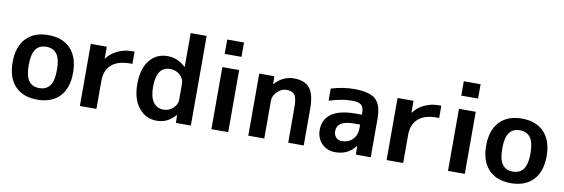

<svg xmlns="http://www.w3.org/2000/svg" viewBox="-55 -1161 4644 1582"><g transform="rotate(10 2267.5 -370.0)"><path d="M100.6 -459.5Q167 -530.3 287.1 -530.3Q407.2 -530.3 473.6 -459.5Q540 -388.7 540 -259.8Q540 -130.9 473.6 -60.5Q407.2 9.8 287.1 9.8Q167 9.8 100.6 -60.5Q34.2 -130.9 34.2 -259.8Q34.2 -388.7 100.6 -459.5ZM198.2 -128.4Q227.5 -86.9 286.6 -86.9Q345.7 -86.9 375.5 -128.4Q405.3 -169.9 405.3 -259.8Q405.3 -349.6 375.5 -391.1Q345.7 -432.6 286.6 -432.6Q227.5 -432.6 198.2 -391.1Q168.9 -349.6 168.9 -259.8Q168.9 -169.9 198.2 -128.4Z M642.6 -519.5H776.4V-419.9H778.3Q811.5 -465.8 867.2 -492.7Q922.9 -519.5 989.3 -519.5H1008.8V-417H989.3Q887.7 -417 834.5 -370.1Q781.2 -323.2 781.2 -235.4V0H642.6Z M1437.5 -750H1571.3V0H1446.3L1444.3 -65.4H1442.4Q1406.2 -25.4 1369.1 -7.8Q1332 9.8 1284.2 9.8Q1195.3 9.8 1136.2 -62.5Q1077.1 -134.8 1077.1 -259.8Q1077.1 -388.7 1133.8 -459.5Q1190.4 -530.3 1284.2 -530.3Q1369.1 -530.3 1435.5 -466.8H1437.5ZM1209 -259.8Q1209 -174.8 1240.2 -132.3Q1271.5 -89.8 1324.2 -89.8Q1371.1 -89.8 1405.3 -121.1Q1439.5 -152.3 1439.5 -192.4V-328.1Q1439.5 -368.2 1405.3 -398.9Q1371.1 -429.7 1324.2 -429.7Q1209 -429.7 1209 -259.8Z M1743.2 0V-519.5H1883.8V0ZM1743.2 -629.9V-750H1883.8V-629.9Z M2051.8 -519.5H2177.7L2179.7 -455.1H2181.6Q2250 -530.3 2341.8 -530.3Q2432.6 -530.3 2474.1 -478.5Q2515.6 -426.8 2515.6 -306.6V0H2385.7V-296.9Q2385.7 -372.1 2366.2 -399.4Q2346.7 -426.8 2296.9 -426.8Q2255.9 -426.8 2220.7 -392.1Q2185.5 -357.4 2185.5 -317.4V0H2051.8Z M2845.7 -530.3Q2973.6 -530.3 3024.9 -484.4Q3076.2 -438.5 3076.2 -323.2V0H2952.1L2950.2 -72.3H2948.2Q2887.7 9.8 2780.3 9.8Q2711.9 9.8 2667.5 -34.7Q2623 -79.1 2623 -150.4Q2623 -237.3 2689.5 -285.2Q2755.9 -333 2893.6 -333H2943.4V-349.6Q2943.4 -395.5 2921.4 -414.1Q2899.4 -432.6 2842.8 -432.6Q2759.8 -432.6 2653.3 -398.4V-500Q2750 -530.3 2845.7 -530.3ZM2943.4 -250H2893.6Q2751 -250 2750 -162.1Q2750 -129.9 2768.6 -109.9Q2787.1 -89.8 2816.4 -89.8Q2873 -89.8 2908.2 -125.5Q2943.4 -161.1 2943.4 -222.7Z M3209 -519.5H3342.8V-419.9H3344.7Q3377.9 -465.8 3433.6 -492.7Q3489.3 -519.5 3555.7 -519.5H3575.2V-417H3555.7Q3454.1 -417 3400.9 -370.1Q3347.7 -323.2 3347.7 -235.4V0H3209Z M3722.7 0V-519.5H3863.3V0ZM3722.7 -629.9V-750H3863.3V-629.9Z M4062.5 -459.5Q4128.9 -530.3 4249 -530.3Q4369.1 -530.3 4435.5 -459.5Q4502 -388.7 4502 -259.8Q4502 -130.9 4435.5 -60.5Q4369.1 9.8 4249 9.8Q4128.9 9.8 4062.5 -60.5Q3996.1 -130.9 3996.1 -259.8Q3996.1 -388.7 4062.5 -459.5ZM4160.2 -128.4Q4189.5 -86.9 4248.5 -86.9Q4307.6 -86.9 4337.4 -128.4Q4367.2 -169.9 4367.2 -259.8Q4367.2 -349.6 4337.4 -391.1Q4307.6 -432.6 4248.5 -432.6Q4189.5 -432.6 4160.2 -391.1Q4130.9 -349.6 4130.9 -259.8Q4130.9 -169.9 4160.2 -128.4Z"/></g></svg>

Font: Mgen+ 1c bold
Style: Bold
Weight: 700
Designer: [Source Han Sans]
Ryoko NISHIZUKA  (kana & ideographs); Paul D. Hunt (Latin, Greek & Cyrillic); Wenlong ZHANG  (bopomofo
Version: Version 1.059.20150602